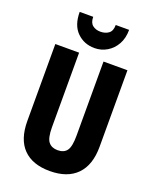

<svg xmlns="http://www.w3.org/2000/svg" viewBox="-171 -1040 922 1146"><g transform="rotate(20 289.5 -467.0)"><path d="M519 -228Q519 -112 459.5 -51Q400 10 288 10Q178 10 119.5 -49.5Q61 -109 61 -226V-714H212V-241Q212 -172 232 -147.5Q252 -123 290 -123Q330 -123 348.5 -148.5Q367 -174 367 -242V-714H519ZM446 -944Q446 -891 424.5 -852.5Q403 -814 367 -792.5Q331 -771 288 -771Q222 -771 177 -815Q132 -859 132 -944H218Q218 -907 238 -891Q258 -875 288 -875Q319 -875 340 -890.5Q361 -906 361 -944Z"/></g></svg>

Font: Noto Sans Malayalam ExtraCondensed ExtraBold
Style: Regular
Weight: 800
Width: 2
Designer: Jelle Bosma - Monotype Design Team
Foundry: Monotype Imaging Inc.
Version: Version 2.104; ttfautohint (v1.8.4.7-5d5b)